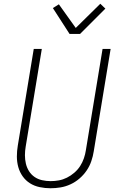

<svg xmlns="http://www.w3.org/2000/svg" viewBox="-20 -996 640 1024"><path d="M249 8Q220 8 191.5 2Q163 -4 140 -18.5Q117 -33 101 -55.5Q85 -78 77.5 -105Q70 -132 70 -161.5Q70 -191 75 -220L160 -735H203L117 -214Q113 -191 113 -168Q113 -145 118 -123.5Q123 -102 134.5 -83.5Q146 -65 164 -52.5Q182 -40 204.5 -35Q227 -30 250 -30Q272 -30 294 -34Q316 -38 337 -48.5Q358 -59 376.5 -75Q395 -91 407.5 -110.5Q420 -130 427.5 -152Q435 -174 438 -195L527 -735H570L480 -189Q476 -163 467 -136.5Q458 -110 442 -86.5Q426 -63 404 -44Q382 -25 356 -13Q330 -1 303 3.5Q276 8 249 8ZM351 -815 262 -953 294 -973 384 -847 515 -976 542 -950 407 -815Z"/></svg>

Font: Iosevka Extralight Extended
Style: Italic
Weight: 200
Width: 7
Italic angle: -9°
Monospace: yes
Designer: Belleve Invis
Foundry: Belleve Invis
Version: Version 32.5.0; ttfautohint (v1.8.4)